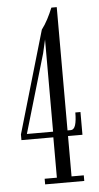

<svg xmlns="http://www.w3.org/2000/svg" viewBox="-52 -748 405 782"><g transform="rotate(-5 150.0 -357.5)"><path d="M100.5 0V-23H150.5V-188H20V-211L142 -629Q156 -647.5 167.5 -669.5Q179 -691.5 188.5 -715H210.5V-211H223Q237 -211 242.8 -229.5Q248.5 -248 248.5 -281H269.5V-188H210.5V-23H260.5V0ZM43 -206.5 40.5 -211H151.5V-588L139 -533Z"/></g></svg>

Font: Imbue 48pt Light
Style: Regular
Weight: 300
Designer: Tyler Finck
Foundry: Etcetera Type Company
Version: Version 1.102